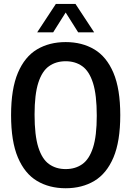

<svg xmlns="http://www.w3.org/2000/svg" viewBox="-20 -968 682 997"><path d="M321 9.5Q236 9.5 172.2 -28.5Q108.5 -66.5 73 -150Q37.5 -233.5 37.5 -370Q37.5 -506.5 73 -590Q108.5 -673.5 172.2 -711.5Q236 -749.5 321 -749.5Q406 -749.5 469.8 -711.5Q533.5 -673.5 569 -590Q604.5 -506.5 604.5 -370Q604.5 -233.5 569 -150Q533.5 -66.5 469.8 -28.5Q406 9.5 321 9.5ZM321 -90Q371 -90 407.2 -115.5Q443.5 -141 463 -201.5Q482.5 -262 482.5 -367Q482.5 -475 463 -536.8Q443.5 -598.5 407.2 -624.2Q371 -650 321 -650Q271 -650 234.8 -624.5Q198.5 -599 179 -538.5Q159.5 -478 159.5 -373Q159.5 -265 179 -203.2Q198.5 -141.5 234.8 -115.8Q271 -90 321 -90ZM173 -800 270 -947.5H372L469 -800H386L321 -903L256 -800Z"/></svg>

Font: Encode Sans Condensed SemiBold
Style: Regular
Weight: 600
Width: 3
Designer: Multiple Designers
Foundry: Impallari Type
Version: Version 3.000; ttfautohint (v1.8.3) -l 8 -r 50 -G 200 -x 14 